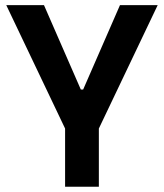

<svg xmlns="http://www.w3.org/2000/svg" viewBox="-20 -713 626 733"><path d="M235.8 -207 3.9 -693.4H147.9L288.6 -371.1H297.4L438 -693.4H582L350.1 -207ZM228.5 0V-341.8H357.4V0Z"/></svg>

Font: Cascadia Mono
Style: Regular
Weight: 400
Monospace: yes
Designer: Aaron Bell
Foundry: Saja Typeworks
Version: Version 2102.003